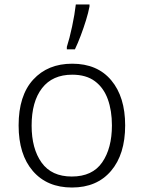

<svg xmlns="http://www.w3.org/2000/svg" viewBox="-20 -826 640 856"><path d="M301 10Q190 10 126.5 -63.5Q63 -137 63 -267Q63 -400 128 -471Q193 -542 302 -542Q414 -542 476 -468Q538 -394 538 -267Q538 -138 475 -64Q412 10 301 10ZM300 -39Q392 -39 435.5 -102Q479 -165 479 -267Q479 -333 460.5 -384Q442 -435 403 -464Q364 -493 302 -493Q214 -493 167.5 -433Q121 -373 121 -266Q121 -163 165.5 -101Q210 -39 300 -39ZM278 -617Q290 -654 301.5 -708Q313 -762 318 -806H379V-797Q374 -770 363.5 -736Q353 -702 340 -667.5Q327 -633 314 -606H278Z"/></svg>

Font: Noto Sans Mono Light
Style: Regular
Weight: 300
Designer: Monotype Design Team
Foundry: Monotype Imaging Inc.
Version: Version 2.014; ttfautohint (v1.8.4.7-5d5b)